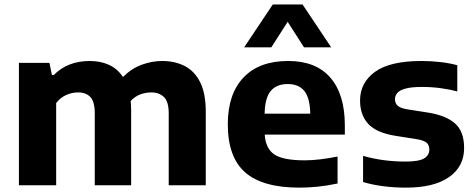

<svg xmlns="http://www.w3.org/2000/svg" viewBox="-20 -828 2123 858"><path d="M64.5 0V-547H201L212 -492.5H220Q282 -555.5 381.5 -555.5Q428.5 -555.5 466.5 -538.5Q504.5 -521.5 529.5 -484Q569 -523 614.5 -539.2Q660 -555.5 704.5 -555.5Q761.5 -555.5 805.5 -533Q849.5 -510.5 874.5 -460.5Q899.5 -410.5 899.5 -329.5V0H734V-320.5Q734 -374 712.5 -394.5Q691 -415 656.5 -415Q630 -415 606 -405.8Q582 -396.5 564 -376.5Q566 -356 566 -333.5V0H403.5V-320.5Q403.5 -374 383.8 -394.5Q364 -415 329 -415Q301 -415 274.8 -403Q248.5 -391 231 -367.5V0Z M1317.5 10.5Q1153.5 10.5 1075.8 -57.5Q998 -125.5 998 -273Q998 -407.5 1068 -481.5Q1138 -555.5 1268 -555.5Q1392 -555.5 1456.5 -480.8Q1521 -406 1521 -267.5V-226.5H1163Q1167 -164 1206 -137.8Q1245 -111.5 1342 -111.5Q1375.5 -111.5 1413.2 -116.2Q1451 -121 1488.5 -128.5V-8Q1441.5 2 1399.5 6.2Q1357.5 10.5 1317.5 10.5ZM1265.5 -452.5Q1216.5 -452.5 1190.2 -422Q1164 -391.5 1162.5 -320H1366.5Q1365 -391 1339.8 -421.8Q1314.5 -452.5 1265.5 -452.5ZM1071 -616.5 1199 -808H1332L1460 -616.5H1338.5L1265.5 -730.5L1192.5 -616.5Z M1794 10.5Q1742.5 10.5 1693.5 4.2Q1644.5 -2 1602.5 -14.5V-131.5Q1691.5 -106 1792 -106Q1851.5 -106 1875 -120Q1898.5 -134 1898.5 -159.5Q1898.5 -179 1887.2 -189.5Q1876 -200 1845.5 -205.5L1747.5 -221Q1662.5 -234.5 1625.8 -274.2Q1589 -314 1589 -379Q1589 -458.5 1655.8 -507Q1722.5 -555.5 1864.5 -555.5Q1907 -555.5 1949.2 -550.5Q1991.5 -545.5 2023.5 -536.5V-419.5Q1990 -428.5 1949.2 -434Q1908.5 -439.5 1867.5 -439.5Q1818 -439.5 1791.5 -432Q1765 -424.5 1755 -412Q1745 -399.5 1745 -384.5Q1745 -367.5 1756 -356.5Q1767 -345.5 1797 -340L1895 -324.5Q1973 -312 2013.5 -276.2Q2054 -240.5 2054 -166.5Q2054 -84 1987 -36.8Q1920 10.5 1794 10.5Z"/></svg>

Font: Encode Sans SmExp
Style: Bold
Weight: 700
Width: 6
Designer: Multiple Designers
Foundry: Impallari Type
Version: Version 3.002; ttfautohint (v1.8.3) -l 8 -r 50 -G 200 -x 14 